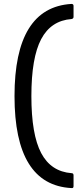

<svg xmlns="http://www.w3.org/2000/svg" viewBox="-20 -810 415 979"><path d="M54 -320Q54 -772 344 -790Q355 -790 355 -780V-724Q355 -715 345 -713Q240 -705 190 -610.5Q140 -516 140 -320Q140 -124 190 -29.5Q240 65 345 73Q355 73 355 84V139Q355 151 344 149Q54 133 54 -320Z"/></svg>

Font: LINE Seed Sans TH
Style: Regular
Weight: 400
Designer: Dalton Maag Ltd | Thai characters by Cadson Demak Co.,Ltd.
Foundry: Dalton Maag Ltd
Version: Version 1.002